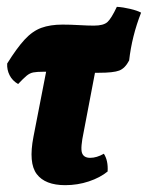

<svg xmlns="http://www.w3.org/2000/svg" viewBox="-20 -533 433 562"><path d="M171 9Q112 9 87.5 -23.5Q63 -56 78 -133L115 -323Q110 -323 107 -323Q88 -323 77.5 -321Q67 -319 57.5 -311Q48 -303 33 -287Q16 -297 8 -313Q0 -329 1 -347Q29 -392 52 -417Q75 -442 101 -451.5Q127 -461 163 -461Q186 -461 211.5 -459.5Q237 -458 255 -458Q283 -458 294.5 -468.5Q306 -479 322 -513Q340 -512 361 -507Q382 -502 393 -496Q366 -427 358 -356Q346 -333 329 -326.5Q312 -320 270 -320Q264 -320 258 -320L225 -147Q215 -100 220 -85.5Q225 -71 244 -71Q263 -71 284 -83Q297 -63 295 -31Q273 -13 240 -2Q207 9 171 9Z"/></svg>

Font: Vollkorn ExtraBold
Style: Italic
Weight: 800
Italic angle: -11°
Designer: Friedrich Althausen
Foundry: Friedrich Althausen
Version: Version 5.000; ttfautohint (v1.8.3)